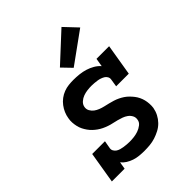

<svg xmlns="http://www.w3.org/2000/svg" viewBox="-221 -911 1043 1043"><g transform="rotate(-45 300.0 -389.5)"><path d="M276 8Q257 8 237 6Q217 4 199 -2Q181 -8 165 -18Q149 -28 138 -42L131 0H33L63 -181H161L153 -136Q151 -125 156.5 -115.5Q162 -106 170.5 -100.5Q179 -95 189.5 -92Q200 -89 210.5 -87.5Q221 -86 232 -85Q243 -84 254 -84Q271 -84 287.5 -86Q304 -88 320.5 -93.5Q337 -99 352 -110.5Q367 -122 369 -139Q372 -155 364.5 -168.5Q357 -182 345 -190.5Q333 -199 319 -204Q305 -209 290 -213Q275 -217 260.5 -220Q246 -223 231.5 -228Q217 -233 203.5 -239.5Q190 -246 178 -254.5Q166 -263 155.5 -273Q145 -283 136.5 -295Q128 -307 121.5 -320Q115 -333 111.5 -348Q108 -363 107 -378.5Q106 -394 109 -410Q112 -429 119.5 -446.5Q127 -464 139 -480Q151 -496 167 -508Q183 -520 201.5 -527Q220 -534 238.5 -536Q257 -538 275 -538Q298 -538 320.5 -535.5Q343 -533 364 -526.5Q385 -520 404 -509Q423 -498 437 -482L445 -530H542L512 -349H415L422 -394Q424 -405 418.5 -414.5Q413 -424 404.5 -429Q396 -434 386 -437.5Q376 -441 365 -442.5Q354 -444 343.5 -445Q333 -446 322 -446Q306 -446 290 -444Q274 -442 258.5 -436.5Q243 -431 230 -419.5Q217 -408 214 -392Q211 -376 218.5 -362.5Q226 -349 237.5 -340.5Q249 -332 263 -326.5Q277 -321 292 -317.5Q307 -314 321.5 -310.5Q336 -307 350.5 -302.5Q365 -298 378.5 -291.5Q392 -285 404 -277Q416 -269 426.5 -258.5Q437 -248 446 -236.5Q455 -225 461.5 -211.5Q468 -198 471.5 -184Q475 -170 476 -154Q477 -138 475 -123Q471 -101 461 -81.5Q451 -62 435.5 -46Q420 -30 400 -19.5Q380 -9 359.5 -2.5Q339 4 318 6Q297 8 276 8ZM323 -583 271 -637 433 -787 503 -713Z"/></g></svg>

Font: Iosevka Slab SmBdExObl
Style: Regular
Weight: 600
Width: 7
Italic angle: -9°
Monospace: yes
Designer: Belleve Invis
Foundry: Belleve Invis
Version: Version 11.1.0; ttfautohint (v1.8.3)